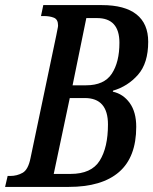

<svg xmlns="http://www.w3.org/2000/svg" viewBox="-38 -734 602 754"><path d="M-18 0 -8 -43H2Q29 -43 51 -55.5Q73 -68 82 -114L183 -595Q186 -612 188 -620.5Q190 -629 190 -634Q190 -658 173.5 -664.5Q157 -671 134 -671H123L132 -714H362Q452 -714 498 -677.5Q544 -641 544 -570Q544 -486 504 -440.5Q464 -395 406 -378L405 -374Q446 -365 471.5 -329.5Q497 -294 497 -236Q497 -117 429.5 -58.5Q362 0 232 0ZM300 -399Q371 -399 401 -444.5Q431 -490 431 -566Q431 -663 343 -663H301L247 -399ZM239 -51Q321 -51 353.5 -103Q386 -155 386 -245Q386 -349 295 -349H236L173 -51Z"/></svg>

Font: Noto Serif ExtraCondensed Medium
Style: Italic
Weight: 500
Width: 2
Italic angle: -12°
Designer: Monotype Design Team
Foundry: Monotype Imaging Inc.
Version: Version 2.013; ttfautohint (v1.8.4.7-5d5b)